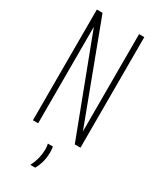

<svg xmlns="http://www.w3.org/2000/svg" viewBox="-230 -767 864 1053"><g transform="rotate(30 201.5 -241.0)"><path d="M51 0V-701H87L319 -84V-700H352V0H316L84 -611V0ZM161 219Q177 187 183.5 158.5Q190 130 190 104Q190 95 189 86.5Q188 78 186 70H218Q219 77 220 85Q221 93 221 102Q221 136 214 163.5Q207 191 192 219Z"/></g></svg>

Font: Georama Condensed ExtraLight
Style: Regular
Weight: 200
Width: 3
Designer: Jean-Baptiste Levee
Foundry: Production Type
Version: Version 1.000